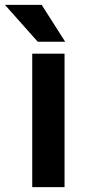

<svg xmlns="http://www.w3.org/2000/svg" viewBox="-64 -765 352 785"><path d="M199.9 -545.5V0H67.8V-545.5ZM106.5 -745 202.4 -594.5H90.2L-43.7 -745Z"/></svg>

Font: Interface
Style: Bold
Weight: 700
Designer: Rasmus Andersson
Foundry: rsms
Version: Version 1.8